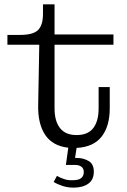

<svg xmlns="http://www.w3.org/2000/svg" viewBox="-20 -668 583 880"><path d="M317 192Q291 192 267.5 184.5Q244 177 226 166L241 138Q256 147 274.5 153Q293 159 312 158Q341 158 352.5 148Q364 138 364 121Q364 104 353 96Q342 88 325 88H282L293 9Q221 1 187 -50Q153 -101 155 -187L160 -463H14V-508H73Q132 -508 154.5 -530.5Q177 -553 177 -604V-648H230V-510H500V-463H230V-171Q230 -113 255 -81Q280 -49 331 -49Q383 -49 407.5 -81Q432 -113 432 -171V-269H483V-172Q483 -89 445.5 -41.5Q408 6 331 10L324 56H334Q361 56 385.5 69.5Q410 83 410 119Q410 156 384.5 174Q359 192 317 192Z"/></svg>

Font: Montagu Slab 16pt Light
Style: Regular
Weight: 300
Designer: Florian Karsten
Foundry: Florian Karsten
Version: Version 1.000; ttfautohint (v1.8.3)